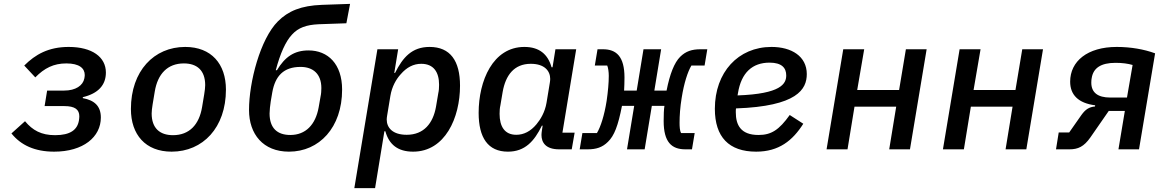

<svg xmlns="http://www.w3.org/2000/svg" viewBox="-20 -770 6040 990"><path d="M259 12C410 12 500 -64 500 -164C500 -223 467 -253 407 -264V-269C487 -288 526 -332 526 -396C526 -476 455 -528 334 -528C230 -528 162 -489 105 -432L162 -371C209 -419 257 -443 322 -443C389 -443 417 -418 417 -383C417 -378 416 -373 415 -366C408 -329 370 -303 311 -303H223L210 -223H311C367 -223 389 -205 389 -170C389 -163 388 -156 387 -149C379 -101 343 -73 264 -73C193 -73 148 -98 109 -145L39 -82C88 -21 160 12 259 12Z M865 12C1026 12 1145 -112 1145 -308C1145 -440 1070 -528 935 -528C774 -528 655 -404 655 -208C655 -76 730 12 865 12ZM872 -73C804 -73 762 -109 762 -185C762 -197 764 -213 767 -232L778 -298C793 -389 844 -443 928 -443C996 -443 1038 -407 1038 -331C1038 -319 1036 -303 1033 -284L1022 -218C1007 -127 956 -73 872 -73Z M1470 12C1626 12 1744 -112 1744 -308C1744 -440 1671 -510 1571 -510C1496 -510 1449 -476 1408 -408H1402C1425 -495 1453 -557 1486 -592C1518 -627 1559 -642 1623 -645L1766 -650L1785 -750L1640 -745C1532 -741 1466 -713 1413 -660C1322 -569 1264 -347 1264 -203C1264 -78 1337 12 1470 12ZM1477 -74C1410 -74 1370 -109 1370 -185C1370 -201 1373 -227 1376 -247L1384 -294C1399 -378 1442 -425 1530 -425C1594 -425 1637 -389 1637 -316C1637 -303 1636 -286 1633 -273L1623 -216C1607 -127 1556 -74 1477 -74Z M1807 200H1914L1962 -93H1967C1986 -25 2031 12 2110 12C2275 12 2352 -163 2352 -328C2352 -456 2302 -528 2195 -528C2104 -528 2057 -474 2017 -394H2013L2033 -516H1926ZM2077 -75C2005 -75 1974 -111 1974 -154C1974 -160 1975 -166 1976 -173L1993 -276C2001 -324 2023 -362 2046 -387C2077 -423 2112 -441 2152 -441C2216 -441 2244 -398 2244 -333C2244 -318 2243 -302 2240 -290L2228 -219C2213 -135 2166 -75 2077 -75Z M2599 12C2687 12 2735 -42 2774 -122H2778L2774 -96C2773 -88 2772 -81 2772 -74C2772 -35 2794 0 2863 0H2928L2943 -86H2880L2951 -516H2844L2829 -423H2824C2805 -491 2760 -528 2684 -528C2521 -528 2448 -353 2448 -188C2448 -60 2496 12 2599 12ZM2642 -75C2582 -75 2556 -118 2556 -183C2556 -198 2557 -214 2560 -226L2572 -297C2587 -381 2630 -441 2717 -441C2788 -441 2817 -404 2817 -363C2817 -356 2816 -350 2815 -343L2798 -240C2790 -192 2767 -154 2746 -129C2716 -93 2681 -75 2642 -75Z M2969 0H3010C3054 0 3086 -10 3115 -39C3147 -70 3167 -121 3187 -224H3250L3213 0H3304L3341 -224H3406C3403 -207 3402 -177 3402 -146C3402 -37 3443 0 3514 0H3548L3562 -84H3492C3485 -95 3484 -118 3484 -137C3484 -173 3487 -218 3495 -266C3507 -342 3526 -400 3545 -432H3613L3627 -516H3592C3548 -516 3516 -506 3487 -477C3457 -447 3434 -389 3417 -303H3354L3389 -516H3298L3263 -303H3198C3199 -323 3200 -343 3200 -370C3200 -479 3158 -516 3089 -516H3061L3047 -432H3111C3116 -421 3119 -398 3119 -379C3119 -343 3115 -298 3108 -250C3096 -174 3077 -116 3058 -84H2983Z M3948 -447C4011 -447 4034 -420 4034 -381C4034 -338 4007 -286 3783 -278L3785 -289C3802 -396 3860 -447 3948 -447ZM3879 12C3996 12 4067 -45 4122 -132L4052 -177C3997 -100 3957 -74 3891 -74C3799 -74 3774 -126 3774 -191C3774 -200 3774 -206 3775 -211C4091 -222 4140 -310 4140 -388C4140 -480 4061 -528 3958 -528C3786 -528 3666 -397 3666 -209C3666 -64 3738 12 3879 12Z M4242 0H4350L4386 -220H4601L4565 0H4672L4758 -516H4651L4616 -306H4400L4436 -516H4328Z M4842 0H4950L4986 -220H5201L5165 0H5272L5358 -516H5251L5216 -306H5000L5036 -516H4928Z M5705 -267C5640 -267 5607 -293 5607 -344C5607 -355 5608 -362 5609 -367C5617 -419 5656 -446 5732 -446C5767 -446 5796 -442 5820 -435L5791 -267ZM5425 0H5494C5539 0 5569 -14 5602 -61L5697 -198H5780L5747 0H5853L5936 -495C5879 -516 5810 -528 5738 -528C5587 -528 5498 -454 5498 -349C5498 -281 5540 -238 5627 -227L5626 -221C5595 -218 5577 -206 5556 -177L5493 -87H5439Z"/></svg>

Font: IBM Mono Medium
Style: Italic
Weight: 500
Italic angle: -9°
Monospace: yes
Designer: Mike Abbink, Paul van der Laan, Pieter van Rosmalen
Foundry: Bold Monday
Version: Version 2.3